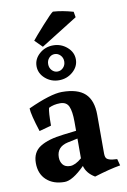

<svg xmlns="http://www.w3.org/2000/svg" viewBox="-95 -903 648 976"><g transform="rotate(-10 229.5 -415.5)"><path d="M260 -88V-190L208 -179Q150 -166 150 -112Q150 -90 162 -74.5Q174 -59 200 -59Q226 -59 260 -88ZM380 -291V-92Q380 -71 388.5 -64Q397 -57 416 -54L441 -52L450 -18Q396 -9 315 16Q273 -9 263 -48Q199 16 158 16Q100 16 65 -16Q30 -48 30 -104Q30 -160 72 -186.5Q114 -213 193 -222L260 -230V-277Q260 -330 248.5 -356Q237 -382 204 -382Q171 -382 145 -369Q139 -348 139 -278L77 -261Q48 -351 47 -383Q165 -437 223 -437Q304 -437 342 -401.5Q380 -366 380 -291ZM191 -620Q179 -607 179 -588Q179 -569 191 -556Q203 -543 220 -543Q237 -543 249.5 -556Q262 -569 262 -588Q262 -607 249.5 -620Q237 -633 220 -633Q203 -633 191 -620ZM149 -524.5Q119 -551 119 -588Q119 -625 149 -651.5Q179 -678 220 -678Q261 -678 291.5 -651.5Q322 -625 322 -588Q322 -551 291.5 -524.5Q261 -498 220 -498Q179 -498 149 -524.5ZM353 -828 358 -799 168 -680 130 -718Q144 -736 191 -788.5Q238 -841 249 -847Q297 -844 353 -828Z"/></g></svg>

Font: Buenard
Style: Bold
Weight: 700
Foundry: FontFuror
Version: Version 1.002 2011